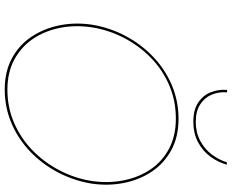

<svg xmlns="http://www.w3.org/2000/svg" viewBox="-102 -846 956 791"><g transform="rotate(90 375.5 -450.0)"><path d="M92 -350Q82 -283 94 -221Q106 -159 138.5 -110Q171 -61 224 -32Q277 -3 349 -3Q422 -3 485.5 -30.5Q549 -58 598.5 -106Q648 -154 681 -217Q714 -280 725 -350Q735 -417 723 -479.5Q711 -542 678.5 -591Q646 -640 593 -668.5Q540 -697 468 -697Q395 -697 331.5 -670Q268 -643 218.5 -595Q169 -547 136 -484Q103 -421 92 -350ZM81 -350Q93 -424 127 -488.5Q161 -553 212.5 -602.5Q264 -652 329.5 -680Q395 -708 469 -708Q543 -708 597.5 -678.5Q652 -649 686 -598.5Q720 -548 733 -484Q746 -420 736 -350Q724 -277 690 -212Q656 -147 604.5 -97.5Q553 -48 487.5 -20Q422 8 348 8Q275 8 220 -21.5Q165 -51 131 -102Q97 -153 84 -217Q71 -281 81 -350ZM360 -908Q357 -874 369.5 -844.5Q382 -815 410 -797Q438 -779 481 -779Q525 -779 559 -797Q593 -815 615.5 -844.5Q638 -874 648 -907H658Q648 -871 625 -839.5Q602 -808 565.5 -788.5Q529 -769 480 -769Q433 -769 403 -788.5Q373 -808 360 -840Q347 -872 350 -908Z"/></g></svg>

Font: Jost Thin
Style: Italic
Weight: 200
Italic angle: -5°
Version: Version 3.710